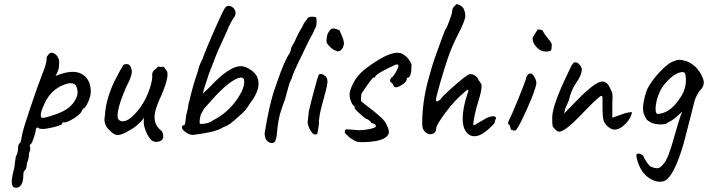

<svg xmlns="http://www.w3.org/2000/svg" viewBox="-20 -675 3392 920"><path d="M344 -265Q330 -284 292 -271Q225 -248 194 -180Q164 -117 182 -110Q197 -110 242.5 -125.5Q288 -141 311.5 -161Q335 -181 346.5 -208Q358 -235 344 -265ZM79 6 86 -30Q91 -57 125 -158Q159 -259 183 -321Q204 -370 204 -400Q204 -405 215 -417Q227 -429 247 -414Q250 -412 255.5 -403.5Q261 -395 262.5 -388.5Q264 -382 263 -360Q262 -338 246 -311Q328 -345 371.5 -320.5Q415 -296 415 -235Q415 -217 404.5 -191.5Q394 -166 384 -157Q378 -157 368 -136Q355 -120 325 -102.5Q295 -85 283 -89Q278 -89 278 -83Q278 -76 240.5 -66.5Q203 -57 185 -57Q167 -57 158 -65Q151 -58 151 -49.5Q151 -41 141 -12Q131 17 125 17Q119 22 125 28Q125 49 119 59Q119 85 109 107Q109 119 105.5 130.5Q102 142 98 142Q92 144 91.5 170Q91 196 82 210Q73 224 61 224Q60 224 56.5 224.5Q53 225 51 224Q29 219 40 165Q51 123 51 107L56 75Q67 57 67 28Q67 16 79 6Z M669 -93V-112Q663 -97 647 -85Q624 -62 601 -51Q566 -29 546 -28Q526 -27 506 -50Q473 -77 483 -123Q486 -193 526 -281Q558 -344 572 -365Q604 -376 609 -345Q621 -326 582 -252Q522 -110 555 -97Q566 -90 586.5 -98Q607 -106 637.5 -141.5Q668 -177 687.5 -224Q707 -271 710 -307Q705 -332 727 -345Q731 -351 737.5 -354.5Q744 -358 747 -354L763 -355Q766 -355 769 -349Q772 -343 775 -341Q798 -322 753 -218Q721 -151 720.5 -114Q720 -77 749 -52Q764 -42 762 -15Q758 -1 740 3.5Q722 8 707 -2Q683 -25 671 -70Q669 -76 669 -93Z M942 -81Q978 -81 1002 -99Q1068 -133 1110.5 -191.5Q1153 -250 1150 -288Q1147 -318 1099 -290Q1070 -273 1035 -238Q1021 -226 957 -153Q941 -126 940 -118Q932 -81 942 -81ZM862 -75Q867 -75 869.5 -100.5Q872 -126 876 -139Q880 -152 880 -153.5Q880 -155 881 -162Q883 -180 888 -194Q904 -265 930 -339Q932 -357 951 -394Q970 -447 1010 -537Q1050 -627 1059 -639Q1078 -657 1101 -634Q1119 -611 1096 -584Q1093 -580 1086.5 -567Q1080 -554 1077 -549Q1070 -530 1045.5 -478Q1021 -426 1010.5 -397.5Q1000 -369 994 -354Q982 -323 980 -319Q978 -310 966.5 -277Q955 -244 952 -226Q968 -241 988 -261Q1077 -356 1132 -358Q1152 -359 1178 -342.5Q1204 -326 1212 -307Q1236 -254 1178 -180Q1157 -143 1125 -118Q1098 -93 1082.5 -82Q1067 -71 1047 -64Q1017 -43 916 -30Q885 -23 856 -54Q850 -62 852 -68.5Q854 -75 862 -75Z M1367 -418 1373 -433Q1374 -445 1381 -457Q1393 -475 1399 -492Q1415 -526 1427 -544Q1437 -568 1451 -582L1450 -583Q1457 -595 1474.5 -595Q1492 -595 1494.5 -591.5Q1497 -588 1497 -567.5Q1497 -547 1488 -537H1489Q1477 -509 1472 -502.5Q1467 -496 1433 -424Q1379 -314 1379 -302Q1368 -278 1367 -276L1345 -197Q1329 -154 1328 -149Q1312 -105 1306 -26L1305 -22Q1302 -1 1295 6Q1288 13 1274 9Q1249 1 1248 -37Q1272 -183 1299 -257Q1306 -276 1311 -291Q1345 -389 1367 -418Z M1507 -316Q1512 -323 1523 -319.5Q1534 -316 1542.5 -306.5Q1551 -297 1548.5 -275.5Q1546 -254 1526 -183.5Q1506 -113 1508 -79Q1502 -33 1499 -32Q1482 -25 1469 -47.5Q1456 -70 1454 -88Q1458 -126 1460 -142Q1468 -179 1485.5 -243.5Q1503 -308 1507 -316ZM1605 -531Q1608 -528 1612.5 -517Q1617 -506 1620.5 -497.5Q1624 -489 1625 -485Q1626 -481 1627.5 -473.5Q1629 -466 1627.5 -461Q1626 -456 1624 -450Q1620 -439 1610 -432Q1600 -425 1588 -433Q1578 -434 1561.5 -450.5Q1545 -467 1544.5 -475Q1544 -483 1546 -497.5Q1548 -512 1557 -525Q1566 -538 1575.5 -538.5Q1585 -539 1605 -531Z M1776 -80 1758 -87Q1758 -96 1729 -109Q1674 -154 1679 -161V-166Q1672 -166 1663.5 -185.5Q1655 -205 1655 -222.5Q1655 -240 1670.5 -272Q1686 -304 1710 -327Q1734 -350 1779 -379Q1871 -439 1910 -416Q1940 -398 1952 -366Q1952 -303 1934 -303Q1929 -303 1929 -295Q1929 -287 1914 -274Q1870 -242 1864 -269Q1859 -279 1855 -279Q1849 -282 1849 -292L1855 -303Q1861 -303 1875 -326.5Q1889 -350 1889 -357Q1889 -364 1887.5 -365Q1886 -366 1878 -366Q1800 -331 1781 -313Q1777 -306 1776 -304.5Q1775 -303 1771 -303Q1771 -311 1739 -266Q1732 -256 1718 -235Q1711 -228 1710.5 -215Q1710 -202 1709.5 -200Q1709 -198 1709.5 -195.5Q1710 -193 1710.5 -191.5Q1711 -190 1713.5 -187.5Q1716 -185 1718 -183.5Q1720 -182 1725 -178Q1730 -174 1734 -171Q1825 -103 1831 -80Q1848 -49 1842 -34Q1836 -19 1814.5 -9Q1793 1 1752 4.5Q1711 8 1690 4Q1672 -3 1655 -16.5Q1638 -30 1632 -40Q1632 -54 1638.5 -55Q1645 -56 1700 -51Q1722 -51 1750 -56.5Q1778 -62 1781 -69Q1784 -71 1776 -80Z M2357 -109 2351 -94V-89Q2351 -84 2324 -59Q2261 -1 2222 -34Q2197 -56 2197 -106.5Q2197 -157 2220 -226Q2224 -238 2224.5 -240Q2225 -242 2222 -245Q2217 -245 2204 -232Q2160 -196 2115 -136Q2070 -76 2070 -58.5Q2070 -41 2055 -34.5Q2040 -28 2025 -37Q2010 -46 2005.5 -61.5Q2001 -77 2004.5 -130Q2008 -183 2018.5 -235.5Q2029 -288 2059 -385Q2110 -527 2113 -532Q2120 -539 2133.5 -575.5Q2147 -612 2147 -623.5Q2147 -635 2157 -645L2167 -655Q2176 -655 2188 -647.5Q2200 -640 2203 -630Q2213 -608 2207.5 -585.5Q2202 -563 2173 -506.5Q2144 -450 2126 -396.5Q2108 -343 2088.5 -275.5Q2069 -208 2069 -197Q2069 -186 2078 -190Q2087 -194 2093 -202Q2097 -210 2131 -241Q2218 -320 2232.5 -320Q2247 -320 2258.5 -311Q2270 -302 2274 -290Q2276 -288 2279.5 -282.5Q2283 -277 2284 -276Q2297 -263 2264 -163Q2244 -83 2249 -76Q2250 -75 2252 -75Q2269 -84 2285 -94Q2333 -125 2352 -116Q2357 -114 2357 -109Z M2428 -54 2423 -74Q2416 -78 2415 -82.5Q2414 -87 2418 -98Q2431 -121 2464 -202.5Q2497 -284 2501 -299Q2501 -309 2511 -319Q2528 -332 2543 -302Q2550 -289 2550 -276Q2550 -263 2528 -206Q2503 -145 2479.5 -98Q2456 -51 2449 -50Q2447 -49 2443 -49ZM2556 -534Q2570 -534 2580 -529Q2587 -513 2605.5 -491Q2624 -469 2624 -461Q2624 -438 2619.5 -433Q2615 -428 2593 -428Q2571 -428 2551.5 -448.5Q2532 -469 2532 -491Q2532 -496 2544 -514Q2556 -532 2556 -534Z M2740 -376Q2747 -376 2755.5 -367Q2764 -358 2768 -346Q2768 -314 2740 -277Q2715 -239 2706 -195Q2705 -194 2698 -176.5Q2691 -159 2688 -153L2683 -131L2750 -200Q2820 -270 2852 -281.5Q2884 -293 2901 -257Q2912 -237 2914 -227.5Q2916 -218 2914 -173V-111Q2917 -112 2957 -126Q2980 -136 3008 -138Q3005 -111 2978 -82.5Q2951 -54 2924 -54Q2910 -54 2894.5 -67Q2879 -80 2873 -95.5Q2867 -111 2867 -168V-205Q2867 -220 2857 -214Q2840 -204 2763.5 -124Q2687 -44 2659 -44Q2651 -44 2640 -55Q2629 -66 2627.5 -74Q2626 -82 2626 -111Q2626 -162 2683 -286L2716 -356Q2719 -363 2730 -376Z M3266 -305Q3265 -321 3260.5 -326Q3256 -331 3244 -329Q3205 -323 3159 -265Q3144 -245 3133.5 -215.5Q3123 -186 3121.5 -159.5Q3120 -133 3130 -129Q3190 -131 3237 -203Q3271 -250 3266 -305ZM3212 -383Q3231 -393 3257 -385Q3281 -382 3312 -355Q3336 -331 3347 -302Q3360 -274 3341 -249Q3328 -236 3318.5 -217Q3309 -198 3307 -188Q3306 -180 3256 12Q3211 167 3166 191Q3139 202 3108 188Q3056 165 3035 98Q3026 67 3031.5 63Q3037 59 3049 63Q3061 67 3064.5 77Q3068 87 3081 105Q3094 123 3100 124Q3128 137 3144 126Q3160 113 3171.5 92.5Q3183 72 3197 27Q3239 -121 3249 -140Q3242 -134 3229 -122Q3201 -96 3180 -88Q3174 -80 3150.5 -79Q3127 -78 3105 -85Q3084 -96 3079 -102Q3074 -108 3066 -126.5Q3058 -145 3063 -179Q3068 -213 3081 -247Q3100 -286 3141 -330Q3182 -374 3212 -383Z"/></svg>

Font: Caveat
Style: Regular
Weight: 400
Designer: Pablo Impallari
Foundry: Creative Lab NY
Version: Version 1.096; ttfautohint (v1.3)